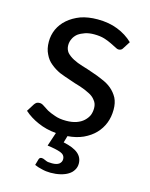

<svg xmlns="http://www.w3.org/2000/svg" viewBox="-107 -584 647 830"><g transform="rotate(15 216.5 -168.5)"><path d="M365.2 -422.9Q359.4 -412.1 346.7 -412.1Q339.8 -412.1 330.1 -418Q320.3 -422.9 306.6 -429.7Q293 -436.5 274.4 -442.4Q254.9 -448.2 228.5 -448.2Q206.1 -448.2 188.5 -442.4Q170.9 -436.5 157.2 -426.8Q144.5 -416 138.7 -403.3Q131.8 -389.6 131.8 -374Q131.8 -355.5 142.6 -341.8Q154.3 -329.1 172.9 -319.3Q191.4 -309.6 214.8 -302.7Q238.3 -295.9 262.7 -287.1Q287.1 -279.3 310.5 -268.6Q335 -258.8 352.5 -244.1Q371.1 -228.5 382.8 -207Q393.6 -185.5 393.6 -155.3Q393.6 -122.1 382.8 -94.7Q372.1 -67.4 351.6 -45.9Q331.1 -24.4 299.8 -9.8Q269.5 3.9 230.5 6.8Q227.5 17.6 221.7 37.1Q267.6 46.9 288.1 64.5Q308.6 82 308.6 109.4Q308.6 125 300.8 137.7Q293 151.4 278.3 160.2Q264.6 168.9 244.1 173.8Q224.6 178.7 200.2 178.7Q179.7 178.7 161.1 173.8Q142.6 169.9 127.9 163.1Q129.9 154.3 135.7 135.7Q138.7 127 147.5 127Q150.4 127 154.3 127.9Q158.2 129.9 164.1 131.8Q169.9 134.8 177.7 136.7Q185.5 137.7 196.3 137.7Q216.8 137.7 227.5 129.9Q238.3 121.1 238.3 108.4Q238.3 88.9 217.8 81.1Q196.3 73.2 158.2 68.4Q165 47.9 178.7 6.8Q133.8 2.9 96.7 -13.7Q60.5 -29.3 33.2 -53.7Q40 -64.5 54.7 -87.9Q58.6 -93.8 64.5 -97.7Q69.3 -100.6 78.1 -100.6Q86.9 -100.6 96.7 -93.8Q107.4 -86.9 121.1 -78.1Q135.7 -70.3 156.2 -63.5Q176.8 -55.7 207 -55.7Q233.4 -55.7 252.9 -62.5Q272.5 -69.3 285.2 -81.1Q297.9 -92.8 304.7 -107.4Q310.5 -122.1 310.5 -139.6Q310.5 -160.2 298.8 -173.8Q288.1 -188.5 269.5 -197.3Q251 -207 227.5 -214.8Q203.1 -221.7 178.7 -230.5Q154.3 -238.3 129.9 -248Q106.4 -258.8 87.9 -274.4Q69.3 -289.1 58.6 -312.5Q46.9 -335 46.9 -367.2Q46.9 -396.5 58.6 -422.9Q71.3 -450.2 93.8 -469.7Q117.2 -490.2 150.4 -502.9Q183.6 -514.6 226.6 -514.6Q277.3 -514.6 316.4 -499Q356.4 -483.4 385.7 -455.1Q378.9 -444.3 365.2 -422.9Z"/></g></svg>

Font: Lato
Style: Regular
Weight: 400
Designer: Lukasz Dziedzic with Adam Twardoch and Botio Nikoltchev
Version: Version 2.015; 2015-08-06; http://www.latofonts.com/